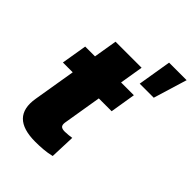

<svg xmlns="http://www.w3.org/2000/svg" viewBox="-229 -904 1020 1020"><g transform="rotate(45 281.0 -394.0)"><path d="M420.4 -539.1 397 -395.5H30.8L54.7 -539.1ZM150.4 -671.4H346.2L264.6 -178.2Q261.7 -159.7 269 -151.1Q276.4 -142.6 297.9 -142.6Q307.6 -142.6 325.4 -144.3Q343.3 -146 349.1 -147.5L343.8 -5.9Q313.5 1.5 283.2 3.9Q252.9 6.3 225.1 6.3Q131.3 6.3 91.3 -34.4Q51.3 -75.2 64.9 -156.7ZM398.9 -604.5 430.2 -793.9H562L504.4 -604.5Z"/></g></svg>

Font: Inter 18pt Black
Style: Italic
Weight: 900
Italic angle: -9.3988°
Designer: Rasmus Andersson
Foundry: rsms
Version: Version 4.001;git-66647c0bb